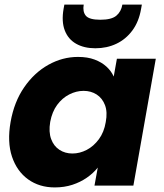

<svg xmlns="http://www.w3.org/2000/svg" viewBox="-20 -816 719 844"><path d="M26.6 -280.1Q42.1 -368.3 86.3 -432.3Q130.4 -496.3 192.5 -531.1Q254.6 -565.8 322.9 -565.8Q365.1 -565.8 395.9 -554.1Q426.8 -542.5 447.9 -523.2Q469 -504 479.9 -479.5L493.9 -557.9H664.9L566.3 0H395.3L409.8 -79.4Q390.4 -54.8 362 -35.1Q333.7 -15.4 298.2 -3.7Q262.6 7.9 220.9 7.9Q153 7.9 103.7 -27.5Q54.4 -62.9 32.7 -127.4Q11.1 -191.9 26.6 -280.1ZM444.8 -279.2Q453.2 -323.4 441.5 -354Q429.7 -384.7 404.7 -400.7Q379.7 -416.6 347.3 -416.6Q315.3 -416.6 284.5 -400.9Q253.6 -385.2 231.3 -355Q209 -324.8 200.7 -280.1Q193.3 -235.9 204.8 -204.8Q216.3 -173.6 241.3 -157.4Q266.2 -141.2 298.2 -141.2Q330.6 -141.2 361.3 -157.2Q391.9 -173.2 414.7 -204.1Q437.5 -235 444.8 -279.2ZM600.1 -776.6Q590.5 -720.8 562 -682.2Q533.4 -643.5 491.7 -623.7Q449.9 -603.8 399.2 -603.8Q349.6 -603.8 314.6 -623.7Q279.6 -643.5 264.7 -682.4Q249.8 -721.3 259.5 -777.1L263 -795.9H348Q342.6 -764.6 357.3 -746.9Q372.1 -729.2 421.1 -729.2Q470.1 -729.2 491.3 -746.9Q512.6 -764.6 518 -795.9H603.6Z"/></svg>

Font: Poppins Variable
Style: Italic
Weight: 100
Italic angle: -10°
Designer: Jonny Pinhorn
Foundry: Indian Type Foundry
Version: Version 6.000